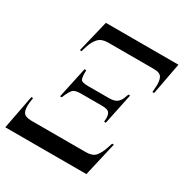

<svg xmlns="http://www.w3.org/2000/svg" viewBox="-200 -844 933 974"><g transform="rotate(30 266.0 -357.0)"><path d="M97 -528 142 -714H567L532 -528H522L524 -558Q527 -593 517 -613Q507 -633 470 -633H202Q165 -633 146 -613Q127 -593 116 -558L107 -528ZM127 -275 166 -456H176V-437Q176 -415 181.5 -403Q187 -391 224 -391H346Q379 -391 394 -403.5Q409 -416 416 -437L423 -456H433L395 -275H385L386 -294Q387 -315 378 -327.5Q369 -340 335 -340H214Q177 -340 166 -328Q155 -316 145 -294L137 -275ZM-35 0 3 -199H13L9 -169Q5 -131 15.5 -113Q26 -95 63 -95H381Q419 -95 436 -113Q453 -131 466 -169L476 -199H486L440 0Z"/></g></svg>

Font: Noto Serif Display ExtraCondensed SemiBold
Style: Italic
Weight: 600
Width: 2
Italic angle: -12°
Designer: Monotype Design Team
Foundry: Monotype Imaging Inc.
Version: Version 2.009